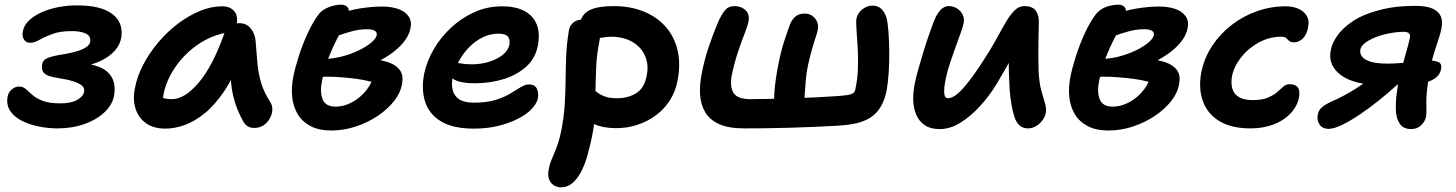

<svg xmlns="http://www.w3.org/2000/svg" viewBox="-20 -540 6226 821"><path d="M226 9Q184 9 143.5 0.5Q103 -8 71.5 -24.5Q40 -41 23.5 -66Q7 -91 12 -124Q15 -145 30 -157.5Q45 -170 62 -170Q78 -170 90 -159.5Q102 -149 118 -134.5Q134 -120 162 -109Q190 -98 238 -98Q285 -98 312 -114Q339 -130 340 -152Q341 -166 328.5 -175.5Q316 -185 290.5 -193Q265 -201 225 -207Q184 -213 170 -226Q156 -239 160 -264Q163 -284 184.5 -292.5Q206 -301 252 -308Q306 -317 335 -330.5Q364 -344 366 -364Q368 -387 346 -397Q324 -407 286 -407Q237 -407 203.5 -394.5Q170 -382 148.5 -369.5Q127 -357 110 -357Q91 -357 82.5 -371Q74 -385 77 -402Q81 -430 102.5 -451Q124 -472 157 -487Q190 -502 229.5 -509.5Q269 -517 310 -517Q410 -517 458.5 -481.5Q507 -446 499 -383Q495 -351 471.5 -324Q448 -297 408 -278.5Q368 -260 312 -252L311 -270Q368 -269 405 -253.5Q442 -238 458 -209.5Q474 -181 469 -139Q464 -97 430.5 -63.5Q397 -30 343.5 -10.5Q290 9 226 9Z M687 10Q637 10 604.5 -13Q572 -36 559.5 -75.5Q547 -115 557 -163Q566 -213 592.5 -263.5Q619 -314 657 -359Q695 -404 740.5 -438.5Q786 -473 834.5 -493Q883 -513 930 -513Q963 -513 981 -493Q999 -473 992 -436Q989 -421 978.5 -412.5Q968 -404 953 -401Q886 -390 828.5 -351Q771 -312 732 -256.5Q693 -201 680 -141Q676 -120 676 -102.5Q676 -85 682 -58L637 -149Q657 -130 673 -123Q689 -116 715 -116Q770 -116 830 -187Q890 -258 938 -394Q946 -416 964 -428.5Q982 -441 1003 -441Q1034 -441 1052.5 -418Q1071 -395 1073 -364Q1077 -311 1081 -267.5Q1085 -224 1097 -184.5Q1109 -145 1136 -103Q1145 -89 1144.5 -71Q1144 -53 1134.5 -35Q1125 -17 1108 -5Q1091 7 1067 7Q1050 7 1039 0Q1028 -7 1021 -19Q1007 -44 996 -70.5Q985 -97 977.5 -128.5Q970 -160 967 -201.5Q964 -243 965 -298L1013 -301Q980 -212 940 -152Q900 -92 856.5 -56.5Q813 -21 770 -5.5Q727 10 687 10Z M1397 18Q1344 18 1308.5 -0.5Q1273 -19 1253.5 -51Q1234 -83 1229.5 -124Q1225 -165 1234 -211Q1242 -251 1258 -301Q1274 -351 1296 -398.5Q1318 -446 1342 -478Q1357 -498 1385 -509Q1413 -520 1439 -520Q1457 -520 1466 -509.5Q1475 -499 1470 -476Q1467 -459 1453 -433.5Q1439 -408 1421 -373.5Q1403 -339 1385.5 -294.5Q1368 -250 1357 -195Q1347 -147 1359.5 -115.5Q1372 -84 1415 -84Q1447 -84 1479 -99.5Q1511 -115 1536.5 -142.5Q1562 -170 1575 -205L1583 -185Q1566 -192 1537 -197.5Q1508 -203 1474 -206.5Q1440 -210 1407 -211.5Q1374 -213 1349 -211L1370 -288Q1407 -289 1444.5 -299Q1482 -309 1514 -324.5Q1546 -340 1567 -357.5Q1588 -375 1591 -390Q1593 -402 1582.5 -408.5Q1572 -415 1550 -415Q1517 -415 1485.5 -406.5Q1454 -398 1425 -387.5Q1396 -377 1369 -370Q1350 -368 1339.5 -379Q1329 -390 1332 -408Q1337 -430 1358 -446.5Q1379 -463 1405 -471Q1464 -495 1516.5 -503.5Q1569 -512 1613 -512Q1654 -512 1683.5 -501.5Q1713 -491 1727.5 -469.5Q1742 -448 1735 -418Q1729 -388 1705.5 -359Q1682 -330 1644 -304.5Q1606 -279 1557 -260Q1508 -241 1450 -231L1476 -291Q1523 -291 1565 -288Q1607 -285 1639.5 -274Q1672 -263 1688.5 -242Q1705 -221 1700 -187Q1695 -147 1667 -110.5Q1639 -74 1596 -45Q1553 -16 1501.5 1Q1450 18 1397 18Z M2007 10Q1915 10 1864 -22Q1813 -54 1797 -107.5Q1781 -161 1794 -226Q1805 -278 1834.5 -329Q1864 -380 1908.5 -421.5Q1953 -463 2008.5 -488Q2064 -513 2127 -513Q2184 -513 2221.5 -493.5Q2259 -474 2274.5 -436.5Q2290 -399 2280 -345Q2269 -289 2228.5 -253.5Q2188 -218 2131 -201Q2074 -184 2012 -184Q1943 -184 1917.5 -203Q1892 -222 1896 -244Q1898 -258 1906 -264.5Q1914 -271 1929 -271Q1940 -271 1955 -268Q1970 -265 1998 -265Q2036 -265 2070.5 -275.5Q2105 -286 2129 -305Q2153 -324 2158 -348Q2162 -372 2151.5 -384Q2141 -396 2111 -396Q2077 -396 2045.5 -381Q2014 -366 1987.5 -339.5Q1961 -313 1942 -278.5Q1923 -244 1915 -205Q1910 -177 1916 -153.5Q1922 -130 1943.5 -115.5Q1965 -101 2006 -101Q2061 -101 2098.5 -112.5Q2136 -124 2162 -140Q2188 -156 2207 -167.5Q2226 -179 2242 -179Q2267 -179 2275.5 -161Q2284 -143 2280 -119Q2274 -95 2251.5 -72Q2229 -49 2191.5 -30.5Q2154 -12 2107 -1Q2060 10 2007 10Z M2614 8Q2558 8 2518 -10.5Q2478 -29 2458.5 -59Q2439 -89 2446 -123Q2449 -139 2462 -151.5Q2475 -164 2490 -164Q2504 -164 2515 -157.5Q2526 -151 2538 -142Q2550 -133 2569 -126.5Q2588 -120 2618 -120Q2666 -120 2700.5 -141.5Q2735 -163 2745 -215Q2753 -253 2744.5 -283.5Q2736 -314 2715 -336.5Q2694 -359 2663 -371Q2632 -383 2594 -383Q2576 -383 2557 -379.5Q2538 -376 2515 -376Q2498 -376 2484 -385Q2470 -394 2463 -409Q2456 -424 2460 -441Q2468 -481 2503 -497.5Q2538 -514 2604 -514Q2675 -514 2732 -491Q2789 -468 2826.5 -425.5Q2864 -383 2877.5 -324Q2891 -265 2877 -194Q2868 -148 2844.5 -111Q2821 -74 2785.5 -47.5Q2750 -21 2706.5 -6.5Q2663 8 2614 8ZM2379 261Q2361 261 2347.5 252Q2334 243 2327.5 225.5Q2321 208 2327 182Q2330 163 2336.5 147.5Q2343 132 2350 115.5Q2357 99 2365 76Q2373 53 2380 19Q2391 -37 2394.5 -89.5Q2398 -142 2398.5 -194Q2399 -246 2401 -298.5Q2403 -351 2412 -406Q2414 -422 2422 -433Q2430 -444 2441.5 -450Q2453 -456 2468 -456Q2492 -456 2511 -444Q2530 -432 2539.5 -412.5Q2549 -393 2544 -368Q2532 -310 2529.5 -257.5Q2527 -205 2526.5 -156Q2526 -107 2524 -57Q2522 -7 2511 46Q2502 89 2491 127.5Q2480 166 2464 196Q2448 226 2427 243.5Q2406 261 2379 261Z M3163 9Q3095 9 3054.5 -9.5Q3014 -28 2995 -61Q2976 -94 2973.5 -136.5Q2971 -179 2981 -227Q2991 -280 3008.5 -333.5Q3026 -387 3050 -444Q3065 -478 3080 -496Q3095 -514 3120 -514Q3149 -514 3168 -496.5Q3187 -479 3180 -445Q3177 -430 3164.5 -398Q3152 -366 3136.5 -320.5Q3121 -275 3109 -218Q3100 -170 3116.5 -143Q3133 -116 3189 -116Q3217 -116 3263 -117Q3309 -118 3361 -119.5Q3413 -121 3463.5 -123.5Q3514 -126 3551.5 -128.5Q3589 -131 3606 -134Q3620 -136 3628 -141.5Q3636 -147 3638 -161Q3647 -202 3648.5 -248Q3650 -294 3647.5 -336.5Q3645 -379 3642.5 -411.5Q3640 -444 3642 -459Q3646 -483 3666.5 -499.5Q3687 -516 3711 -516Q3734 -516 3749 -501.5Q3764 -487 3771 -463Q3776 -444 3779 -405.5Q3782 -367 3782.5 -320Q3783 -273 3780 -228.5Q3777 -184 3771 -152Q3758 -89 3724 -55Q3690 -21 3627 -10Q3605 -5 3561 -2.5Q3517 0 3461.5 2.5Q3406 5 3349 6.5Q3292 8 3243 8.5Q3194 9 3163 9ZM3345 -36Q3325 -36 3309.5 -48.5Q3294 -61 3291 -83Q3289 -108 3291 -140Q3293 -172 3298 -205.5Q3303 -239 3309 -268Q3321 -328 3336.5 -374Q3352 -420 3359 -438Q3367 -457 3381.5 -469.5Q3396 -482 3422 -482Q3439 -482 3453 -472.5Q3467 -463 3474 -446.5Q3481 -430 3476 -408Q3474 -399 3466.5 -376.5Q3459 -354 3450.5 -323.5Q3442 -293 3435 -261Q3429 -233 3426 -202Q3423 -171 3421.5 -143.5Q3420 -116 3419 -98Q3416 -74 3392 -55Q3368 -36 3345 -36Z M3998 12Q3959 12 3934.5 -4.5Q3910 -21 3898 -49Q3886 -77 3885 -111Q3884 -145 3891 -180Q3897 -210 3907.5 -247Q3918 -284 3929.5 -321.5Q3941 -359 3952.5 -391.5Q3964 -424 3971 -443Q3984 -478 4000.5 -496Q4017 -514 4036 -514Q4056 -514 4072 -504Q4088 -494 4096 -478Q4104 -462 4101 -443Q4098 -427 4088 -399.5Q4078 -372 4066 -338.5Q4054 -305 4042.5 -271Q4031 -237 4025 -207Q4020 -186 4018 -166Q4016 -146 4019 -133Q4022 -120 4034 -120Q4061 -120 4100.5 -165Q4140 -210 4186 -283Q4216 -328 4238.5 -369.5Q4261 -411 4280 -443.5Q4299 -476 4318 -495Q4337 -514 4360 -514Q4395 -514 4409.5 -493.5Q4424 -473 4422 -440Q4421 -414 4420.5 -375.5Q4420 -337 4420 -299Q4420 -261 4421 -235Q4424 -185 4432.5 -153.5Q4441 -122 4448 -100Q4455 -78 4452 -58Q4449 -41 4437.5 -25.5Q4426 -10 4410 -0.5Q4394 9 4376 9Q4335 9 4319 -36.5Q4303 -82 4297 -160Q4295 -197 4294 -236Q4293 -275 4294 -313Q4295 -351 4297 -384L4343 -363Q4329 -335 4306 -293Q4283 -251 4241 -180Q4210 -129 4169.5 -85Q4129 -41 4085.5 -14.5Q4042 12 3998 12Z M4720 18Q4667 18 4631.5 -0.5Q4596 -19 4576.5 -51Q4557 -83 4552.5 -124Q4548 -165 4557 -211Q4565 -251 4581 -301Q4597 -351 4619 -398.5Q4641 -446 4665 -478Q4676 -492 4691.5 -501.5Q4707 -511 4726 -515.5Q4745 -520 4762 -520Q4780 -520 4789 -509.5Q4798 -499 4793 -476Q4790 -459 4776 -433.5Q4762 -408 4744 -373.5Q4726 -339 4708.5 -294.5Q4691 -250 4680 -195Q4670 -147 4682.5 -115.5Q4695 -84 4738 -84Q4770 -84 4802 -99.5Q4834 -115 4859.5 -142.5Q4885 -170 4898 -205L4906 -185Q4889 -192 4860 -197.5Q4831 -203 4797 -206.5Q4763 -210 4730 -211.5Q4697 -213 4672 -211L4693 -288Q4730 -289 4767.5 -299Q4805 -309 4837 -324.5Q4869 -340 4890 -357.5Q4911 -375 4914 -390Q4916 -402 4905.5 -408.5Q4895 -415 4873 -415Q4840 -415 4808.5 -406.5Q4777 -398 4748 -387.5Q4719 -377 4692 -370Q4673 -368 4662.5 -379Q4652 -390 4655 -408Q4660 -430 4681 -446.5Q4702 -463 4728 -471Q4787 -495 4839.5 -503.5Q4892 -512 4936 -512Q4977 -512 5006.5 -501.5Q5036 -491 5050.5 -469.5Q5065 -448 5058 -418Q5052 -388 5028.5 -359Q5005 -330 4967 -304.5Q4929 -279 4880 -260Q4831 -241 4773 -231L4799 -291Q4846 -291 4888 -288Q4930 -285 4962.5 -274Q4995 -263 5011.5 -242Q5028 -221 5023 -187Q5018 -147 4990 -110.5Q4962 -74 4919 -45Q4876 -16 4824.5 1Q4773 18 4720 18Z M5327 9Q5245 9 5193.5 -22.5Q5142 -54 5123 -109Q5104 -164 5117 -232Q5130 -294 5164 -345Q5198 -396 5247.5 -434Q5297 -472 5356 -492.5Q5415 -513 5477 -513Q5507 -513 5531 -503Q5555 -493 5567.5 -472.5Q5580 -452 5573 -421Q5567 -390 5550 -374.5Q5533 -359 5514 -359Q5499 -359 5492.5 -365Q5486 -371 5480 -377Q5474 -383 5459 -383Q5408 -383 5363 -358.5Q5318 -334 5287.5 -295.5Q5257 -257 5248 -214Q5243 -184 5249.5 -161Q5256 -138 5277.5 -125Q5299 -112 5336 -112Q5377 -112 5401.5 -122.5Q5426 -133 5441 -146Q5456 -159 5467.5 -169.5Q5479 -180 5495 -180Q5518 -180 5529 -167Q5540 -154 5534 -120Q5525 -82 5496 -52.5Q5467 -23 5423.5 -7Q5380 9 5327 9Z M6014 12Q5982 12 5966.5 -9.5Q5951 -31 5949 -64Q5948 -81 5949 -103Q5950 -125 5953.5 -148.5Q5957 -172 5960 -193Q5964 -211 5970.5 -235.5Q5977 -260 5984.5 -286.5Q5992 -313 5998.5 -336.5Q6005 -360 6008 -374Q6012 -391 6005 -397.5Q5998 -404 5980 -404Q5964 -404 5942 -401Q5920 -398 5900 -393Q5863 -384 5832 -366.5Q5801 -349 5797 -328Q5794 -311 5804.5 -297.5Q5815 -284 5841.5 -276Q5868 -268 5915 -268Q5938 -268 5964 -270Q5990 -272 6014.5 -275.5Q6039 -279 6057 -280.5Q6075 -282 6083 -282Q6110 -282 6128.5 -275.5Q6147 -269 6142 -244Q6137 -219 6115.5 -204.5Q6094 -190 6061.5 -184Q6029 -178 5988 -178H5867Q5805 -178 5757 -196Q5709 -214 5685 -248Q5661 -282 5671 -328Q5676 -355 5698 -387Q5720 -419 5763.5 -448.5Q5807 -478 5875 -496Q5921 -508 5959 -511.5Q5997 -515 6033 -515Q6079 -515 6105 -503.5Q6131 -492 6140.5 -471Q6150 -450 6144 -421Q6141 -402 6132 -375Q6123 -348 6113.5 -318Q6104 -288 6098 -259Q6093 -235 6088.5 -205Q6084 -175 6081.5 -148.5Q6079 -122 6079 -106Q6079 -89 6079.5 -71Q6080 -53 6078 -42Q6074 -21 6057 -4.5Q6040 12 6014 12ZM5661 11Q5635 11 5622.5 -7.5Q5610 -26 5615 -51Q5618 -67 5631 -79.5Q5644 -92 5674 -106Q5725 -128 5776 -160Q5827 -192 5873 -233L5954 -177Q5920 -146 5878.5 -112.5Q5837 -79 5795.5 -51Q5754 -23 5719 -6Q5684 11 5661 11Z"/></svg>

Font: Shantell Sans SemiBold
Style: Italic
Weight: 600
Italic angle: -11°
Designer: Stephen Nixon, Anya Danilova, Shantell Martin
Foundry: Arrow Type
Version: Version 1.011;[c5ecc13dd]